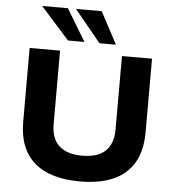

<svg xmlns="http://www.w3.org/2000/svg" viewBox="-62 -1001 970 1069"><g transform="rotate(5 423.5 -466.5)"><path d="M425 11Q256 11 168.5 -66Q81 -143 81 -292V-705H251V-295Q251 -214 295 -173.5Q339 -133 424 -133Q511 -133 554 -174Q597 -215 597 -295V-705H765V-292Q765 -143 678.5 -66Q592 11 425 11ZM466 -765 319 -944H463L558 -765ZM290 -765 130 -944H274L382 -765Z"/></g></svg>

Font: Nunito Sans 10pt SemiExpanded ExtraBold
Style: Regular
Weight: 800
Width: 6
Designer: Vernon Adams
Foundry: Vernon Adams
Version: Version 3.101;gftools[0.9.27]